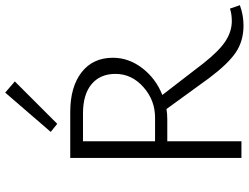

<svg xmlns="http://www.w3.org/2000/svg" viewBox="-129 -819 956 738"><g transform="rotate(-90 349.0 -450.0)"><path d="M405 -871 242 -708 211 -733 362 -908ZM685 -44 698 -6Q660 8 620 8Q560 8 516 -22Q472 -52 418 -124L299 -288Q280 -285 259 -285H175V0H111V-658H287Q384 -658 440 -614.5Q496 -571 496 -494Q496 -433 456 -381Q416 -329 353 -304L474 -147Q522 -86 559.5 -61.5Q597 -37 637 -37Q663 -37 685 -44ZM175 -332H266Q333 -332 383.5 -377Q434 -422 434 -484Q434 -543 394.5 -576Q355 -609 282 -609H175Z"/></g></svg>

Font: EauTestSC Semilight
Style: Regular
Weight: 300
Designer: Christian Thalmann (Catharsis Fonts)
Version: Version 0.001;PS 000.001;hotconv 1.0.88;makeotf.lib2.5.64775